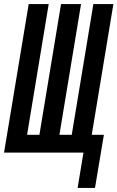

<svg xmlns="http://www.w3.org/2000/svg" viewBox="-36 -755 581 950"><path d="M348 175 377 0H-16L106 -735H205L98 -88H159L266 -735H365L258 -88H319L426 -735H525L418 -88H478L434 175Z"/></svg>

Font: Iosevka SS04 Semibold
Style: Italic
Weight: 600
Italic angle: -9°
Monospace: yes
Designer: Belleve Invis
Foundry: Belleve Invis
Version: Version 19.0.0; ttfautohint (v1.8.4)